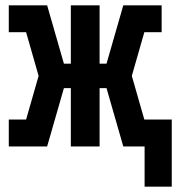

<svg xmlns="http://www.w3.org/2000/svg" viewBox="-20 -550 665 721"><path d="M523 151V0H443L380 -219H354V0H246V-219H220L157 0H13V-101H78L125 -265L78 -429H13V-530H157L220 -311H246V-530H354V-311H380L443 -530H587V-429H522L475 -265L522 -101H625V151Z"/></svg>

Font: Iosevka Curly Slab Extended
Style: Bold
Weight: 700
Width: 7
Monospace: yes
Designer: Belleve Invis
Foundry: Belleve Invis
Version: Version 11.1.0; ttfautohint (v1.8.3)